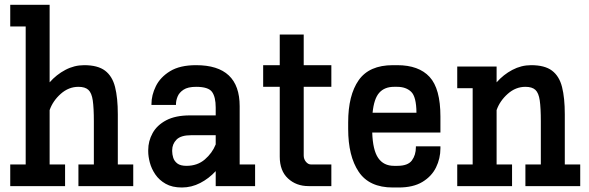

<svg xmlns="http://www.w3.org/2000/svg" viewBox="-20 -789 2496 814"><path d="M23.4 0V-91.8H88.9V-676.8H23.4V-768.6H190.4V-439.9Q219.2 -472.7 257.1 -492.7Q294.9 -512.7 336.9 -512.7Q394.5 -512.7 425.3 -489.5Q456.1 -466.3 467.8 -420.2Q479.5 -374 479.5 -304.7V-91.8H544.9V0H312.5V-91.8H377.9V-274.4Q377.9 -331.5 373.3 -363.3Q368.7 -395 354.7 -408Q340.8 -420.9 312.5 -420.9Q271 -420.9 237.5 -391.1Q204.1 -361.3 190.4 -322.3V-91.8H255.9V0Z M751 5.9Q710 5.9 682.4 -9.8Q654.8 -25.4 638.4 -49.6Q622.1 -73.7 615.2 -99.9Q608.4 -126 608.4 -146.5V-152.8Q608.4 -190.9 627 -224.6Q645.5 -258.3 684.8 -279.1Q724.1 -299.8 785.6 -299.8H894.5V-333Q894.5 -377.9 878.9 -399.4Q863.3 -420.9 811.5 -420.9Q776.4 -420.9 758.1 -408.7Q739.7 -396.5 732.9 -379.6Q726.1 -362.8 726.1 -347.7V-344.2H622.1V-347.7Q622.1 -385.7 640.9 -423.8Q659.7 -461.9 701.2 -487.3Q742.7 -512.7 811.5 -512.7Q996.1 -512.7 996.1 -338.9V-91.8H1061.5V0H894.5V-63.5Q865.7 -32.2 828.9 -13.2Q792 5.9 751 5.9ZM791 -215.8Q746.6 -215.8 728.3 -197Q710 -178.2 710 -152.3V-147.5Q710 -134.8 714.4 -120.4Q718.8 -106 731.9 -95.9Q745.1 -85.9 770.5 -85.9Q816.9 -85.9 848.4 -113Q879.9 -140.1 894.5 -176.8V-215.8Z M1288.1 0Q1235.8 0 1200.9 -32.5Q1166 -64.9 1166 -125V-420.9H1095.7V-512.7H1166V-642.6H1267.6V-512.7H1384.8V-420.9H1267.6V-129.9Q1267.6 -114.3 1277.1 -103Q1286.6 -91.8 1297.9 -91.8H1384.8V0Z M1645.5 5.9Q1545.4 5.9 1500.7 -60.8Q1456.1 -127.4 1456.1 -242.2V-270.5Q1456.1 -385.3 1500.7 -449Q1545.4 -512.7 1645.5 -512.7H1664.1Q1755.4 -512.7 1801.3 -462.9Q1847.2 -413.1 1847.2 -294.9V-227.1H1558.1Q1560.5 -152.3 1583.5 -119.1Q1606.4 -85.9 1650.4 -85.9H1664.6Q1709.5 -85.9 1726.3 -108.9Q1743.2 -131.8 1743.2 -165V-168.5H1847.2V-160.2Q1847.2 -117.2 1828.6 -79.3Q1810.1 -41.5 1771 -17.8Q1731.9 5.9 1669.9 5.9ZM1650.4 -420.9Q1610.4 -420.9 1587.9 -395.8Q1565.4 -370.6 1559.6 -311H1745.6Q1745.1 -378.9 1723.1 -399.9Q1701.2 -420.9 1663.6 -420.9Z M1918.5 0V-91.8H1983.9V-415H1918.5V-506.8H2085.4V-439.9Q2114.3 -472.7 2152.1 -492.7Q2189.9 -512.7 2231.9 -512.7Q2289.6 -512.7 2320.3 -489.5Q2351.1 -466.3 2362.8 -420.2Q2374.5 -374 2374.5 -304.7V-91.8H2439.9V0H2207.5V-91.8H2272.9V-274.4Q2272.9 -331.5 2268.3 -363.3Q2263.7 -395 2249.8 -408Q2235.8 -420.9 2207.5 -420.9Q2166 -420.9 2132.6 -391.1Q2099.1 -361.3 2085.4 -322.3V-91.8H2150.9V0Z"/></svg>

Font: Kay Pho Du
Style: Bold
Weight: 700
Designer: Victor Gaultney, Khu Oo Reh
Foundry: SIL International
Version: Version 3.000